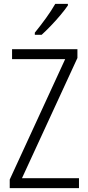

<svg xmlns="http://www.w3.org/2000/svg" viewBox="-20 -967 452 987"><path d="M386 0H30V-44L315 -663H42V-714H378V-669L93 -51H386ZM329 -939Q314 -917 290.5 -889Q267 -861 241 -834Q215 -807 194 -788H159V-799Q189 -836 216.5 -874Q244 -912 264 -947H329Z"/></svg>

Font: Noto Sans Lao UI Cond Light
Style: Regular
Weight: 300
Width: 3
Designer: Monotype Design Team
Foundry: Monotype Imaging Inc.
Version: Version 2.000; ttfautohint (v1.8.4.7-5d5b)